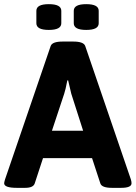

<svg xmlns="http://www.w3.org/2000/svg" viewBox="-20 -902 653 924"><path d="M230 -273H380L323 -451L308 -515H304Q295 -468 289 -451ZM613 -20Q613 2 563 2H519Q470 2 463 -19L423 -141H187L147 -19Q140 2 101 2H61Q0 2 0 -20Q0 -24 4 -38L224 -681Q232 -702 281 -702H333Q382 -702 390 -681L610 -38Q613 -28 613 -20ZM275 -850V-790Q275 -758 215 -758Q155 -758 155 -790V-850Q155 -882 215 -882Q275 -882 275 -850ZM455 -850V-790Q455 -758 395 -758Q335 -758 335 -790V-850Q335 -882 395 -882Q455 -882 455 -850Z"/></svg>

Font: mmAsap
Style: Bold
Weight: 700
Designer: Pablo Cosgaya
Foundry: Omnibus-Type
Version: Version 1.001